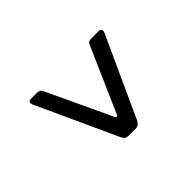

<svg xmlns="http://www.w3.org/2000/svg" viewBox="-88 -668 798 798"><g transform="rotate(45 311.0 -268.5)"><path d="M127.7 -71.3V-105Q127.7 -121.8 140.5 -127.8L426.3 -262Q441.7 -268.8 423.7 -276.8L139.5 -401.8Q127.7 -406.5 127.7 -422.5V-465Q127.7 -490 153.5 -477.8L501 -318.8Q523.3 -308.8 523.3 -289.7V-247.7Q523.3 -228.7 505.2 -220.7L150.8 -58.3Q127.7 -47.5 127.7 -71.3Z"/></g></svg>

Font: Vivano Light
Style: Regular
Weight: 300
Designer: Joe Prince, Josias Burgherr
Version: Version 2.064;September 19, 2022;FontCreator 14.0.0.2877 64-